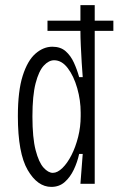

<svg xmlns="http://www.w3.org/2000/svg" viewBox="-20 -720 464 752"><path d="M181 12Q127 12 88.5 -54Q50 -120 50 -265Q50 -364 69 -423.5Q88 -483 119 -510Q150 -537 185 -537Q217 -537 237 -519.5Q257 -502 269.5 -474.5Q282 -447 290 -418H304Q302 -442 300 -475Q298 -508 296.5 -541Q295 -574 295 -599H166V-639H295V-700H351V-639H424V-599H351V0H295L304 -117H290Q283 -85 269 -55.5Q255 -26 233.5 -7Q212 12 181 12ZM187 -43Q205 -43 224.5 -62Q244 -81 260 -112.5Q276 -144 286 -183.5Q296 -223 296 -265V-279Q296 -327 282.5 -374.5Q269 -422 245.5 -453Q222 -484 192 -484Q171 -484 151.5 -463Q132 -442 119.5 -394Q107 -346 107 -264Q107 -180 119.5 -132Q132 -84 150.5 -63.5Q169 -43 187 -43Z"/></svg>

Font: Bricolage Grotesque 10pt Condensed ExtraLight
Style: Regular
Weight: 200
Width: 3
Designer: Mathieu Triay
Foundry: Atelier Triay
Version: Version 1.000; ttfautohint (v1.8.4.7-5d5b);gftools[0.9.32]